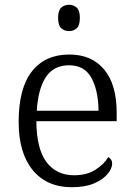

<svg xmlns="http://www.w3.org/2000/svg" viewBox="-20 -773 560 803"><path d="M280 10Q176 10 117 -61.5Q58 -133 58 -263Q58 -404 113.5 -474.5Q169 -545 270 -545Q363 -545 415.5 -482.5Q468 -420 468 -301V-266H132Q133 -150 174.5 -95Q216 -40 290 -40Q343 -40 379 -63Q415 -86 433 -116Q439 -113 444 -106Q449 -99 449 -88Q449 -69 430.5 -46Q412 -23 374.5 -6.5Q337 10 280 10ZM392 -310Q391 -396 362 -448Q333 -500 269 -500Q204 -500 171.5 -450Q139 -400 134 -310ZM269 -643Q249 -643 236 -655Q223 -667 223 -698Q223 -729 236 -741Q249 -753 269 -753Q288 -753 301 -741Q314 -729 314 -698Q314 -667 301 -655Q288 -643 269 -643Z"/></svg>

Font: Noto Serif Tibetan Light
Style: Regular
Weight: 300
Version: Version 2.103